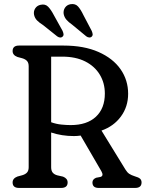

<svg xmlns="http://www.w3.org/2000/svg" viewBox="-20 -924 719 944"><path d="M610 -463Q610 -399.5 574.5 -351.2Q539 -303 479 -282L597 -90Q605.5 -76 615.8 -69.2Q626 -62.5 642 -57.5Q661.5 -52 668.8 -45.2Q676 -38.5 676 -27Q676 0 644.5 0H465Q434.5 0 434.5 -27Q434.5 -42.5 452.5 -50L473.5 -54Q491.5 -59 478.5 -82L376.5 -257.5Q360.5 -255 343.5 -255Q284 -255 231.5 -272.5V-102Q231.5 -84.5 239.2 -75.2Q247 -66 261.5 -62L290 -55.5Q312.5 -46.5 312.5 -27Q312.5 0 280.5 0H73.5Q42 0 42 -27Q42 -47 65.5 -56L89.5 -62.5Q105 -67 113 -76Q121 -85 121 -102V-598Q121 -615 113 -624Q105 -633 89.5 -637.5L65.5 -644Q42 -653 42 -673Q42 -700 73.5 -700H292Q393 -700 464.2 -668.5Q535.5 -637 572.8 -583.5Q610 -530 610 -463ZM231.5 -645.5V-323Q256.5 -314 282.2 -311.5Q308 -309 327.5 -309Q407.5 -309 451.5 -350Q495.5 -391 495.5 -464Q495.5 -516 470.5 -557.2Q445.5 -598.5 398.8 -622Q352 -645.5 286.5 -645.5ZM390 -850 431 -772Q434.5 -763.5 435.5 -756.5Q436.5 -749.5 431 -744Q426 -739 418.2 -739.8Q410.5 -740.5 404 -745.5L335 -802.5Q317 -815 306.5 -827.2Q296 -839.5 293 -855.5Q290.5 -873 300 -886.8Q309.5 -900.5 327.5 -903.5Q350.5 -907 364 -891.8Q377.5 -876.5 390 -850ZM244.5 -850 287.5 -772.5Q291 -764.5 292.2 -757.2Q293.5 -750 288.5 -744.5Q278 -734 261.5 -745L192 -800.5Q173.5 -812 162.2 -823.5Q151 -835 147.5 -851Q144 -868.5 153.2 -882.8Q162.5 -897 180 -900.5Q202.5 -905.5 216.8 -890.8Q231 -876 244.5 -850Z"/></svg>

Font: Fraunces 72pt S100
Style: Regular
Weight: 400
Version: Version 1.000; ttfautohint (v1.8.3)